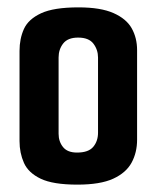

<svg xmlns="http://www.w3.org/2000/svg" viewBox="-20 -496 425 521"><path d="M190 5Q124 5 90.5 -11Q57 -27 45 -54Q33 -81 33 -113V-358Q33 -391 45 -417.5Q57 -444 91.5 -460Q126 -476 193 -476Q253 -476 288 -460.5Q323 -445 337.5 -419Q352 -393 352 -360V-117Q352 -82 337 -54.5Q322 -27 287 -11Q252 5 190 5ZM189 -82Q220 -82 233 -97.5Q246 -113 246 -136V-340Q246 -361 233.5 -377.5Q221 -394 192 -394Q164 -394 151.5 -378Q139 -362 139 -340V-133Q139 -112 151 -97Q163 -82 189 -82Z"/></svg>

Font: Smooch Sans Thin
Style: Bold
Weight: 700
Version: Version 1.010